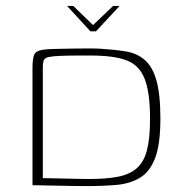

<svg xmlns="http://www.w3.org/2000/svg" viewBox="-20 -627 616 650"><path d="M207 -607H228L295 -542L363 -607H385L305 -521H286ZM523 -225Q523 -138 505 -91.5Q487 -45 453.5 -25Q420 -5 374 -1Q328 3 272 3Q252 3 225 2.5Q198 2 170 1.5Q142 1 120.5 0.5Q99 0 90 0V-398Q90 -428 96 -442.5Q102 -457 137 -460Q148 -461 172 -461.5Q196 -462 224.5 -462.5Q253 -463 279.5 -463Q306 -463 321 -462Q368 -459 405.5 -453Q443 -447 469.5 -424.5Q496 -402 509.5 -355Q523 -308 523 -225ZM125 -24Q131 -24 151.5 -23.5Q172 -23 197 -22.5Q222 -22 245.5 -21.5Q269 -21 281 -21Q339 -21 378.5 -28.5Q418 -36 442.5 -57Q467 -78 477.5 -118.5Q488 -159 488 -224Q488 -313 470 -359.5Q452 -406 409 -422.5Q366 -439 288 -439Q274 -439 245 -439Q216 -439 187.5 -438Q159 -437 145 -434Q135 -432 130 -426Q125 -420 125 -397Z"/></svg>

Font: Genos Thin ExtraLight
Style: Regular
Weight: 250
Version: Version 1.010